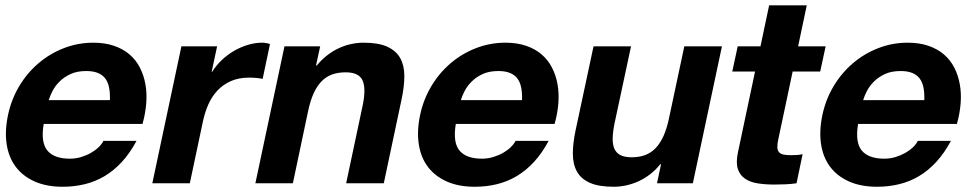

<svg xmlns="http://www.w3.org/2000/svg" viewBox="-20 -692 3689 725"><path d="M145 -224.1Q133.3 -154.8 158.7 -123.8Q184.1 -92.8 244.1 -92.8Q265.6 -92.8 285.9 -98.9Q306.2 -105 323 -114.5Q339.8 -124 352.3 -136Q364.7 -147.9 370.6 -160.2H495.6Q470.7 -113.8 440.4 -80.8Q410.2 -47.9 375.2 -27.1Q340.3 -6.3 300.5 3.4Q260.7 13.2 216.8 13.2Q155.8 13.2 111.1 -6.6Q66.4 -26.4 39.6 -62Q12.7 -97.7 5.1 -147.7Q-2.4 -197.8 10.3 -257.8Q22.5 -315.9 52.2 -366Q82 -416 124.8 -452.6Q167.5 -489.3 220.7 -510Q273.9 -530.8 332.5 -530.8Q376.5 -530.8 410.6 -519Q444.8 -507.3 469 -486.6Q493.2 -465.8 508.1 -437Q522.9 -408.2 529.1 -374Q535.2 -339.8 532.2 -301.8Q529.3 -263.7 518.1 -224.1ZM395 -314Q396 -341.3 391.8 -361.8Q387.7 -382.3 377.2 -396Q366.7 -409.7 349.1 -416.7Q331.5 -423.8 305.7 -423.8Q271 -423.8 246.3 -412.4Q221.7 -400.9 204.8 -384Q188 -367.2 178.2 -348.1Q168.5 -329.1 164.1 -314Z M799.8 -517.1 779.3 -420.9H781.2Q796.4 -445.3 817.9 -465.6Q839.4 -485.8 864.3 -500.2Q889.2 -514.6 916.3 -522.7Q943.4 -530.8 969.7 -530.8Q976.6 -530.8 984.1 -529.5Q991.7 -528.3 999.5 -525.9L971.7 -394Q961.9 -396.5 948 -397.7Q934.1 -398.9 921.4 -398.9Q881.8 -398.9 852.3 -386Q822.8 -373 801.5 -350.6Q780.3 -328.1 766.8 -297.9Q753.4 -267.6 746.1 -232.9L696.8 0H555.2L665 -517.1Z M1189 -517.1 1173.3 -444.8H1176.3Q1194.8 -467.3 1216.1 -483.6Q1237.3 -500 1260.3 -510.5Q1283.2 -521 1306.9 -525.9Q1330.6 -530.8 1353 -530.8Q1409.7 -530.8 1442.9 -515.4Q1476.1 -500 1491.5 -472.2Q1506.8 -444.3 1506.8 -405Q1506.8 -365.7 1496.6 -317.9L1429.2 0H1287.1L1349.1 -292Q1362.8 -356 1349.4 -387.5Q1335.9 -418.9 1285.2 -418.9Q1256.3 -418.9 1233.6 -410.6Q1210.9 -402.3 1193.6 -384.3Q1176.3 -366.2 1163.8 -338.4Q1151.4 -310.5 1143.1 -271L1085.9 0H944.3L1054.2 -517.1Z M1701.2 -224.1Q1689.5 -154.8 1714.8 -123.8Q1740.2 -92.8 1800.3 -92.8Q1821.8 -92.8 1842 -98.9Q1862.3 -105 1879.2 -114.5Q1896 -124 1908.4 -136Q1920.9 -147.9 1926.8 -160.2H2051.8Q2026.9 -113.8 1996.6 -80.8Q1966.3 -47.9 1931.4 -27.1Q1896.5 -6.3 1856.7 3.4Q1816.9 13.2 1772.9 13.2Q1711.9 13.2 1667.2 -6.6Q1622.6 -26.4 1595.7 -62Q1568.8 -97.7 1561.3 -147.7Q1553.7 -197.8 1566.4 -257.8Q1578.6 -315.9 1608.4 -366Q1638.2 -416 1680.9 -452.6Q1723.6 -489.3 1776.9 -510Q1830.1 -530.8 1888.7 -530.8Q1932.6 -530.8 1966.8 -519Q2001 -507.3 2025.1 -486.6Q2049.3 -465.8 2064.2 -437Q2079.1 -408.2 2085.2 -374Q2091.3 -339.8 2088.4 -301.8Q2085.4 -263.7 2074.2 -224.1ZM1951.2 -314Q1952.1 -341.3 1948 -361.8Q1943.8 -382.3 1933.3 -396Q1922.9 -409.7 1905.3 -416.7Q1887.7 -423.8 1861.8 -423.8Q1827.1 -423.8 1802.5 -412.4Q1777.8 -400.9 1761 -384Q1744.1 -367.2 1734.4 -348.1Q1724.6 -329.1 1720.2 -314Z M2460.9 0 2476.1 -71.8H2473.1Q2455.1 -49.3 2433.8 -33.2Q2412.6 -17.1 2389.6 -6.8Q2366.7 3.4 2343.3 8.3Q2319.8 13.2 2297.4 13.2Q2240.7 13.2 2207.3 -1.7Q2173.8 -16.6 2158.4 -44.4Q2143.1 -72.3 2143.1 -111.6Q2143.1 -150.9 2153.3 -199.2L2221.2 -517.1H2362.8L2300.3 -225.1Q2293.9 -193.4 2293.5 -169.4Q2293 -145.5 2300.3 -129.6Q2307.6 -113.8 2323.5 -106Q2339.4 -98.1 2364.7 -98.1Q2393.6 -98.1 2416 -106.4Q2438.5 -114.7 2455.8 -132.8Q2473.1 -150.9 2485.6 -178.7Q2498 -206.5 2506.3 -246.1L2564 -517.1H2706.1L2596.2 0Z M3097.7 -517.1 3077.1 -421.9H2973.1L2918.9 -166Q2915 -147.9 2915.3 -136.5Q2915.5 -125 2920.9 -118.2Q2926.3 -111.3 2937.3 -108.6Q2948.2 -106 2966.3 -106Q2978.5 -106 2989.7 -106.7Q3001 -107.4 3010.7 -109.9L2987.8 0Q2969.2 2.9 2947 3.9Q2924.8 4.9 2903.3 4.9Q2870.6 4.9 2841.8 0.5Q2813 -3.9 2793.5 -17.1Q2773.9 -30.3 2766.1 -54.2Q2758.3 -78.1 2766.6 -117.2L2831.1 -421.9H2745.1L2765.6 -517.1H2851.6L2884.3 -671.9H3026.4L2993.7 -517.1Z M3220.2 -224.1Q3208.5 -154.8 3233.9 -123.8Q3259.3 -92.8 3319.3 -92.8Q3340.8 -92.8 3361.1 -98.9Q3381.3 -105 3398.2 -114.5Q3415 -124 3427.5 -136Q3439.9 -147.9 3445.8 -160.2H3570.8Q3545.9 -113.8 3515.6 -80.8Q3485.4 -47.9 3450.4 -27.1Q3415.5 -6.3 3375.7 3.4Q3335.9 13.2 3292 13.2Q3231 13.2 3186.3 -6.6Q3141.6 -26.4 3114.7 -62Q3087.9 -97.7 3080.3 -147.7Q3072.8 -197.8 3085.4 -257.8Q3097.7 -315.9 3127.4 -366Q3157.2 -416 3200 -452.6Q3242.7 -489.3 3295.9 -510Q3349.1 -530.8 3407.7 -530.8Q3451.7 -530.8 3485.8 -519Q3520 -507.3 3544.2 -486.6Q3568.4 -465.8 3583.3 -437Q3598.1 -408.2 3604.2 -374Q3610.4 -339.8 3607.4 -301.8Q3604.5 -263.7 3593.3 -224.1ZM3470.2 -314Q3471.2 -341.3 3467 -361.8Q3462.9 -382.3 3452.4 -396Q3441.9 -409.7 3424.3 -416.7Q3406.7 -423.8 3380.9 -423.8Q3346.2 -423.8 3321.5 -412.4Q3296.9 -400.9 3280 -384Q3263.2 -367.2 3253.4 -348.1Q3243.7 -329.1 3239.3 -314Z"/></svg>

Font: XB Khoramshahr
Style: Bold Italic
Weight: 700
Italic angle: -12°
Designer: Behnam
Foundry: Irmug
Version: Version 8.005 2009